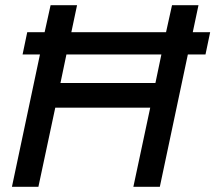

<svg xmlns="http://www.w3.org/2000/svg" viewBox="-20 -720 830 740"><path d="M26 0 134 -510H67L85 -596H152L175 -700H277L255 -596H620L643 -700H745L723 -596H790L772 -510H704L596 0H494L559 -305H193L128 0ZM213 -400H579L602 -510H236Z"/></svg>

Font: Red Hat Display Medium
Style: Italic
Weight: 500
Italic angle: -12°
Designer: Pentagram, MCKL
Foundry: Pentagram, MCKL
Version: Version 1.023; ttfautohint (v1.8.3)